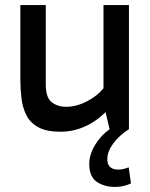

<svg xmlns="http://www.w3.org/2000/svg" viewBox="-20 -508 591 755"><path d="M218 10Q163 10 131 -7.5Q99 -25 84 -54.5Q69 -84 64.5 -121Q60 -158 60 -197V-488H160V-176Q160 -124 183.5 -106Q207 -88 239 -88Q280 -88 321 -109Q362 -130 387 -161V-488H487V0Q448 25 425 56.5Q402 88 402 118Q402 159 446 159Q456 159 467.5 156Q479 153 486 150L495 213Q486 218 469 222.5Q452 227 432 227Q389 227 360 206.5Q331 186 331 137Q331 100 353.5 62.5Q376 25 411 0L395 -67Q358 -30 312.5 -10Q267 10 218 10Z"/></svg>

Font: Gabarito
Style: Regular
Weight: 400
Designer: Leandro Assis / Alvaro Franca / Felipe Casaprima
Foundry: Naipe Foundry
Version: Version 1.000